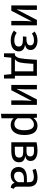

<svg xmlns="http://www.w3.org/2000/svg" viewBox="1560 -2138 792 3951"><g transform="rotate(90 1955.5 -163.0)"><path d="M502 0H411V-238Q411 -299 415 -351.5Q419 -404 422 -423L201 0H92V-527H183V-289Q183 -234 179 -179.5Q175 -125 173 -107L391 -527H502Z M812 12Q693 12 609 -54L657 -111Q721 -62 809 -62Q938 -62 938 -156Q938 -202 901 -220.5Q864 -239 800 -239H730L736 -311H790Q843 -311 878.5 -330Q914 -349 914 -393Q914 -467 809 -467Q729 -467 673 -424L629 -479Q706 -539 819 -539Q868 -539 911.5 -523Q955 -507 982 -475.5Q1009 -444 1009 -397Q1009 -307 903 -282Q1037 -263 1037 -155Q1037 -98 1007 -61Q977 -24 926 -6Q875 12 812 12Z M1596 150H1521L1506 0H1168L1153 150H1078V-74H1115Q1164 -104 1179.5 -182.5Q1195 -261 1205 -436L1211 -527H1541V-74H1596ZM1449 -74V-454H1294L1290 -396Q1282 -245 1266 -177Q1250 -109 1197 -74Z M2138 0H2047V-238Q2047 -299 2051 -351.5Q2055 -404 2058 -423L1837 0H1728V-527H1819V-289Q1819 -234 1815 -179.5Q1811 -125 1809 -107L2027 -527H2138Z M2322 213V-527H2401L2408 -456Q2438 -497 2479 -518Q2520 -539 2564 -539Q2759 -539 2759 -264Q2759 -185 2736 -122.5Q2713 -60 2667 -24Q2621 12 2552 12Q2464 12 2414 -48V202ZM2530 -63Q2660 -63 2660 -264Q2660 -466 2541 -466Q2468 -466 2414 -384V-127Q2460 -63 2530 -63Z M3098 0H2908V-520Q3001 -539 3081 -539Q3175 -539 3234 -503.5Q3293 -468 3293 -396Q3293 -305 3186 -286Q3320 -273 3320 -162Q3320 -104 3291.5 -68.5Q3263 -33 3212.5 -16.5Q3162 0 3098 0ZM3099 -313Q3148 -313 3173.5 -331.5Q3199 -350 3199 -392Q3199 -468 3085 -468Q3040 -468 3000 -462V-313ZM3098 -72Q3158 -72 3190.5 -92.5Q3223 -113 3223 -164Q3223 -209 3193.5 -227Q3164 -245 3100 -245H3000V-72Z M3845 12Q3766 7 3742 -67Q3688 12 3585 12Q3506 12 3461.5 -32.5Q3417 -77 3417 -147Q3417 -232 3478 -276.5Q3539 -321 3649 -321H3730V-360Q3730 -417 3702.5 -440.5Q3675 -464 3620 -464Q3562 -464 3478 -436L3455 -503Q3549 -539 3637 -539Q3732 -539 3777 -493Q3822 -447 3822 -364V-123Q3822 -89 3834 -74Q3846 -59 3866 -52ZM3606 -57Q3687 -57 3730 -139V-260H3661Q3516 -260 3515 -152Q3515 -59 3606 -57Z"/></g></svg>

Font: Trujillo
Style: Regular
Weight: 400
Designer: Fira Sans original fonts by bBox Type GmbH, Carrois Corporate GbR, & Edenspiekermann AG / Changes by Cristiano Sobral
Foundry: Fira Sans original fonts by bBox Type GmbH, Carrois Corporate GbR, & Edenspiekermann AG / Changes by Cristiano Sobral
Version: Version 4.301;October 17, 2021;FontCreator 14.0.0.2814 64-bi